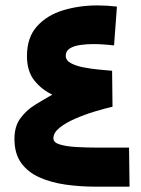

<svg xmlns="http://www.w3.org/2000/svg" viewBox="-20 -700 529 720"><path d="M401.9 -299.8Q372.1 -293 334.2 -281.5Q296.4 -270 261.2 -254.6Q226.1 -239.3 203.1 -220.7Q180.2 -202.1 180.2 -181.2Q180.2 -165.5 204.3 -158.2Q228.5 -150.9 266.1 -148.7Q303.7 -146.5 344.2 -146.5H463.9L465.8 0H337.9Q279.8 0 225.3 -7.8Q170.9 -15.6 127.7 -34.9Q84.5 -54.2 59.3 -89.1Q34.2 -124 34.2 -179.2Q34.2 -226.1 56.2 -256.1Q78.1 -286.1 111.1 -306.6Q144 -327.1 176.3 -345.2Q136.2 -363.8 108.6 -398.4Q81.1 -433.1 81.1 -489.7Q81.1 -559.6 118.7 -601.3Q156.2 -643.1 216.6 -661.4Q276.9 -679.7 345.2 -679.7Q380.9 -679.7 418.5 -675.3L407.7 -529.8Q393.6 -531.2 372.8 -533Q352.1 -534.7 329.6 -534.7Q304.2 -534.7 280.5 -531.2Q256.8 -527.8 241.7 -518.3Q226.6 -508.8 226.6 -491.2Q226.6 -473.6 245.4 -463.4Q264.2 -453.1 292.5 -447.5Q320.8 -441.9 350.1 -439.2Q379.4 -436.5 400.4 -434.6Z"/></svg>

Font: Vazir Black WOL-UI
Style: Black-WOL-UI
Weight: 900
Designer: Saber Rastikerdar
Foundry: Saber Rastikerdar
Version: Version 30.0.0